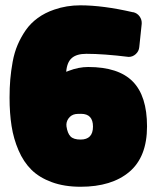

<svg xmlns="http://www.w3.org/2000/svg" viewBox="-20 -692 590 725"><path d="M306.2 -488.8Q269.5 -488.8 251.2 -472.9Q232.9 -457 230 -420.9L240.2 -424.8Q277.3 -439 313 -439Q427.2 -439 481.2 -384.3Q535.2 -329.6 535.2 -214.8Q535.2 -99.6 468.5 -43.2Q401.9 13.2 284.2 13.2Q222.7 13.2 175.5 -4.2Q128.4 -21.5 98.6 -51Q68.8 -80.6 50 -124.3Q31.2 -168 23.7 -216.1Q16.1 -264.2 16.1 -323.2Q16.1 -360.4 18.8 -392.1Q21.5 -423.8 27.8 -458.7Q34.2 -493.7 46.6 -522.7Q59.1 -551.8 77.1 -577.9Q95.2 -604 122.6 -624Q149.9 -644 185.1 -655.8Q231.4 -671.9 283.2 -671.9Q368.7 -671.9 481 -646H482.9Q498 -642.6 507.1 -630.1Q516.1 -617.7 515.1 -602.1L505.9 -514.2Q504.4 -498.5 492.7 -487.8Q481 -477.1 465.8 -477.1Q371.1 -488.8 306.2 -488.8ZM286.1 -262.2Q272 -262.2 265.1 -261.2Q248.5 -258.3 238.8 -244.9Q229 -231.4 231 -214.8Q234.9 -188.5 246.3 -176.8Q257.8 -165 284.2 -165Q331.1 -165 331.1 -213.9Q331.1 -262.2 286.1 -262.2Z"/></svg>

Font: Don José
Style: Regular
Weight: 900
Designer: Cristian Tournier
Version: Version 1.000